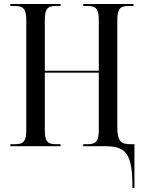

<svg xmlns="http://www.w3.org/2000/svg" viewBox="-20 -734 721 964"><path d="M645 210H655V-10H635C591 -10 569 -21 569 -96V-632C569 -689 582 -704 626 -704H650V-714H398V-704H420C464 -704 476 -688 476 -631V-379H205V-631C205 -688 217 -704 260 -704H284V-714H32V-704H53C98 -704 112 -689 112 -631V-83C112 -26 99 -10 56 -10H32V0H284V-10H260C217 -10 205 -26 205 -83V-369H476V-85C476 -26 464 -10 420 -10H398V0H505C614 0 645 36 645 210Z"/></svg>

Font: Noto Serif Display Condensed
Style: Regular
Weight: 400
Width: 3
Designer: Monotype Design Team
Foundry: Monotype Imaging Inc.
Version: Version 2.009